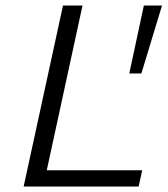

<svg xmlns="http://www.w3.org/2000/svg" viewBox="-20 -678 609 698"><path d="M209 -658H280L150 -59H497L484 0H66ZM450 -411 503 -658H569L494 -411Z"/></svg>

Font: LXGW Bright GB
Style: Italic
Weight: 400
Italic angle: -12°
Designer: Christian Thalmann (Catharsis Fonts)
Foundry: LXGW / Christian Thalmann (Catharsis Fonts) / Fontworks Inc.
Version: Version 5.510